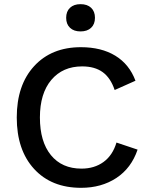

<svg xmlns="http://www.w3.org/2000/svg" viewBox="-20 -898 724 928"><path d="M369.1 -877.9Q401.9 -877.9 420.4 -860.4Q439 -842.8 439 -812Q439 -781.2 420.4 -763.7Q401.9 -746.1 369.1 -746.1Q336.9 -746.1 318.4 -763.7Q299.8 -781.2 299.8 -812Q299.8 -842.8 318.4 -860.4Q336.9 -877.9 369.1 -877.9ZM645 -174.8Q614.7 -85.4 542.5 -37.8Q470.2 9.8 372.1 9.8Q228.5 9.8 144.8 -81.5Q61 -172.9 61 -330.1Q61 -486.8 145 -578.4Q229 -669.9 371.1 -669.9Q469.7 -669.9 537.4 -628.7Q605 -587.4 634.8 -507.8L534.2 -462.9Q514.6 -521.5 476.3 -549.3Q438 -577.1 377 -577.1Q283.2 -577.1 228 -511.7Q172.9 -446.3 172.9 -330.1Q172.9 -213.4 226.1 -148.2Q279.3 -83 374 -83Q436 -83 480.2 -115Q524.4 -147 543 -209Z"/></svg>

Font: Work Sans Medium
Style: Regular
Weight: 500
Designer: Wei Huang
Foundry: Wei Huang
Version: Version 2.012